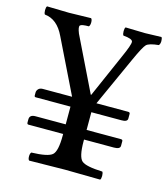

<svg xmlns="http://www.w3.org/2000/svg" viewBox="-99 -677 662 755"><g transform="rotate(15 232.5 -300.0)"><path d="M190.9 -127V-133.8H49.8Q43.9 -133.8 43.9 -141.1V-153.8Q43.9 -172.9 67.9 -172.9H190.9V-245.1H49.8Q43.9 -245.1 43.9 -251V-263.2Q43.9 -271 50 -277.6Q56.2 -284.2 67.9 -284.2H187L80.1 -502.9Q51.3 -564 0 -568.8Q-3.9 -573.7 -3.9 -585.9Q-3.9 -598.1 0 -602.1Q64 -600.1 89.8 -600.1Q114.7 -600.1 179.2 -602.1Q184.1 -598.1 184.1 -586.2Q184.1 -574.2 179.2 -568.8Q150.4 -568.8 144.3 -563Q138.2 -557.1 148.9 -530.8L255.9 -311H257.8L335 -486.8Q359.9 -542 358.4 -554Q356.9 -565.9 319.8 -568.8Q315.9 -573.7 315.9 -585.9Q315.9 -598.1 319.8 -602.1Q383.8 -600.1 398.9 -600.1Q401.9 -600.1 465.8 -602.1Q469.7 -597.2 469.5 -585.7Q469.2 -574.2 463.9 -568.8Q424.8 -564.9 414.3 -554.4Q403.8 -543.9 377.9 -486.8L286.1 -284.2H415Q422.9 -284.2 422.9 -277.8V-258.8Q422.9 -244.6 397.9 -245.1H275.9V-172.9H415Q422.9 -172.9 422.9 -167V-147.9Q422.9 -133.8 397.9 -133.8H275.9V-127Q275.9 -63 293.5 -48.1Q311 -33.2 377.9 -30.8Q381.8 -25.9 381.8 -13.9Q381.8 -2 377.9 2Q272 0 234.9 0Q192.9 0 88.9 2Q84 -2 84 -13.9Q84 -25.9 88.9 -30.8Q155.8 -32.7 173.3 -47.9Q190.9 -63 190.9 -127Z"/></g></svg>

Font: Linux Libertine O
Style: Regular
Weight: 400
Designer: Philipp H. Poll
Foundry: Philipp H. Poll
Version: Version 5.3.0